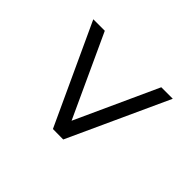

<svg xmlns="http://www.w3.org/2000/svg" viewBox="-107 -698 778 778"><g transform="rotate(-45 282.0 -309.0)"><path d="M494.1 -81.1 63.5 -278.3 64 -337.9 494.1 -536.6V-470.7L141.1 -308.1L494.1 -147Z"/></g></svg>

Font: Elstob 6pt SemiBold
Style: Italic
Weight: 600
Italic angle: -20°
Designer: Peter S. Baker
Version: Version 1.015